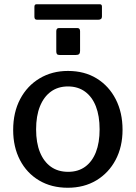

<svg xmlns="http://www.w3.org/2000/svg" viewBox="-20 -874 639 904"><path d="M299 10Q222 10 164 -24.5Q106 -59 74 -120.5Q42 -182 42 -262Q42 -345 75 -407.5Q108 -470 166.5 -505Q225 -540 300 -540Q378 -540 435.5 -504.5Q493 -469 525 -406.5Q557 -344 557 -263Q557 -183 524.5 -121.5Q492 -60 434 -25Q376 10 299 10ZM301 -65Q348 -65 381 -89Q414 -113 431.5 -157.5Q449 -202 449 -265Q449 -328 431.5 -373Q414 -418 380.5 -442.5Q347 -467 300 -467Q253 -467 219.5 -442.5Q186 -418 168 -373Q150 -328 150 -265Q150 -202 168 -157.5Q186 -113 219.5 -89Q253 -65 301 -65ZM357 -727V-634Q357 -624 352.5 -619.5Q348 -615 336 -615H262Q252 -615 248.5 -619Q245 -623 245 -632V-727Q245 -742 258 -742H344Q357 -742 357 -727ZM460 -843V-796Q460 -781 442 -781H155Q148 -781 145 -784.5Q142 -788 142 -795V-842Q142 -854 152 -854H450Q460 -854 460 -843Z"/></svg>

Font: Libre Franklin Medium
Style: Regular
Weight: 500
Designer: Pablo Impallari, Rodrigo Fuenzalida, Nhung Nguyen
Foundry: Impallari Type
Version: Version 3.000